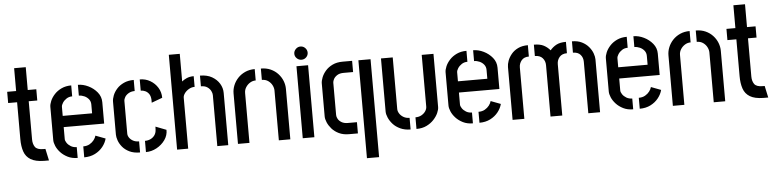

<svg xmlns="http://www.w3.org/2000/svg" viewBox="-50 -975 5773 1432"><g transform="rotate(-5 2836.5 -259.0)"><path d="M246 0Q182 -1 146.5 -22.5Q111 -44 97.5 -83.5Q84 -123 84 -177V-453H17V-537H84V-708H171V-537H235V-453H171V-167Q171 -133 186.5 -110.5Q202 -88 249 -88H264L283 0Z M498 0Q456 0 424 -16Q392 -32 370.5 -55.5Q349 -79 338.5 -104Q328 -129 328 -148V-397Q328 -416 338.5 -441Q349 -466 370.5 -489.5Q392 -513 424 -528Q456 -543 497 -543V-461Q473 -461 454.5 -449Q436 -437 425 -420Q414 -403 414 -389V-322H634V-388Q634 -411 621 -427.5Q608 -444 588 -453Q568 -462 547 -462V-543Q586 -543 625 -524Q664 -505 690.5 -472.5Q717 -440 717 -398V-238H414V-148Q414 -136 424.5 -120Q435 -104 454 -92.5Q473 -81 498 -81ZM547 0V-82Q575 -82 595 -93.5Q615 -105 627.5 -121.5Q640 -138 644 -154L718 -126Q710 -94 687 -65Q664 -36 628.5 -18Q593 0 547 0Z M965 0Q918 0 885.5 -16Q853 -32 833.5 -56Q814 -80 805.5 -105Q797 -130 797 -148V-395Q797 -416 807 -441.5Q817 -467 837.5 -490Q858 -513 890 -528Q922 -543 965 -543V-460Q939 -460 920 -449Q901 -438 891.5 -422.5Q882 -407 882 -392V-148Q882 -133 892 -118Q902 -103 920.5 -93Q939 -83 965 -83ZM1009 1V-83Q1032 -83 1051 -92Q1070 -101 1082 -118Q1094 -135 1095 -159L1096 -182L1176 -151Q1177 -110 1152.5 -75.5Q1128 -41 1089.5 -20Q1051 1 1009 1ZM1084 -362V-386Q1082 -413 1071 -428.5Q1060 -444 1043.5 -451.5Q1027 -459 1010 -459V-543Q1053 -543 1088 -522.5Q1123 -502 1144 -468Q1165 -434 1165 -392Z M1242 3V-707H1324V-500Q1336 -511 1359 -521.5Q1382 -532 1413 -532V-452Q1390 -452 1369.5 -440Q1349 -428 1337 -411Q1325 -394 1325 -379V3ZM1543 3V-379Q1543 -393 1534.5 -410Q1526 -427 1508 -439.5Q1490 -452 1460 -452V-532Q1513 -532 1549.5 -511Q1586 -490 1605.5 -457.5Q1625 -425 1625 -388V3Z M1698 -378Q1698 -409 1710 -438.5Q1722 -468 1744.5 -492Q1767 -516 1799 -530.5Q1831 -545 1871 -545V-460Q1848 -460 1828.5 -448Q1809 -436 1796.5 -416.5Q1784 -397 1784 -373V0H1698ZM2004 -373Q2004 -392 1994 -412Q1984 -432 1964.5 -446Q1945 -460 1917 -460V-545Q1958 -545 1990 -530.5Q2022 -516 2044.5 -491.5Q2067 -467 2078.5 -437.5Q2090 -408 2090 -378V0H2004Z M2183 0V-539H2270V0ZM2225 -584Q2205 -584 2190 -598.5Q2175 -613 2175 -633Q2175 -653 2190 -668Q2205 -683 2225 -683Q2246 -683 2260.5 -668Q2275 -653 2275 -633Q2275 -613 2260.5 -598.5Q2246 -584 2225 -584Z M2529 0Q2486 0 2454 -15.5Q2422 -31 2401.5 -54.5Q2381 -78 2370.5 -103Q2360 -128 2360 -147V-395Q2360 -414 2370 -439.5Q2380 -465 2400.5 -488.5Q2421 -512 2453 -527.5Q2485 -543 2529 -543H2600V-459H2529Q2499 -459 2480.5 -447Q2462 -435 2454 -419.5Q2446 -404 2446 -393V-150Q2446 -137 2454.5 -121.5Q2463 -106 2481.5 -95Q2500 -84 2528 -84H2596V0ZM2647 190V-543H2738V190Z M3034 5V-82Q3061 -82 3080.5 -93.5Q3100 -105 3110.5 -121.5Q3121 -138 3121 -155V-542H3209V-144Q3209 -125 3198 -100Q3187 -75 3165 -51Q3143 -27 3110.5 -11Q3078 5 3034 5ZM2990 5Q2947 5 2913.5 -10.5Q2880 -26 2859 -49.5Q2838 -73 2827 -98.5Q2816 -124 2816 -144V-542H2904V-155Q2904 -139 2914.5 -122Q2925 -105 2944.5 -93.5Q2964 -82 2990 -82Z M3457 0Q3415 0 3383 -16Q3351 -32 3329.5 -55.5Q3308 -79 3297.5 -104Q3287 -129 3287 -148V-397Q3287 -416 3297.5 -441Q3308 -466 3329.5 -489.5Q3351 -513 3383 -528Q3415 -543 3456 -543V-461Q3432 -461 3413.5 -449Q3395 -437 3384 -420Q3373 -403 3373 -389V-322H3593V-388Q3593 -411 3580 -427.5Q3567 -444 3547 -453Q3527 -462 3506 -462V-543Q3545 -543 3584 -524Q3623 -505 3649.5 -472.5Q3676 -440 3676 -398V-238H3373V-148Q3373 -136 3383.5 -120Q3394 -104 3413 -92.5Q3432 -81 3457 -81ZM3506 0V-82Q3534 -82 3554 -93.5Q3574 -105 3586.5 -121.5Q3599 -138 3603 -154L3677 -126Q3669 -94 3646 -65Q3623 -36 3587.5 -18Q3552 0 3506 0Z M4038 0V-385Q4038 -416 4018.5 -438Q3999 -460 3961 -460V-545Q4007 -545 4034.5 -530.5Q4062 -516 4082 -492Q4102 -516 4129 -530.5Q4156 -545 4201 -545V-460Q4164 -460 4145 -437.5Q4126 -415 4126 -385V0ZM3754 0V-396Q3754 -417 3763 -442Q3772 -467 3791.5 -491Q3811 -515 3842 -530Q3873 -545 3916 -545V-460Q3879 -460 3860.5 -437Q3842 -414 3842 -385V0ZM4321 0V-385Q4321 -417 4302 -438.5Q4283 -460 4246 -460V-545Q4289 -545 4320 -529.5Q4351 -514 4371 -490Q4391 -466 4400 -440.5Q4409 -415 4409 -396V0Z M4657 0Q4615 0 4583 -16Q4551 -32 4529.5 -55.5Q4508 -79 4497.5 -104Q4487 -129 4487 -148V-397Q4487 -416 4497.5 -441Q4508 -466 4529.5 -489.5Q4551 -513 4583 -528Q4615 -543 4656 -543V-461Q4632 -461 4613.5 -449Q4595 -437 4584 -420Q4573 -403 4573 -389V-322H4793V-388Q4793 -411 4780 -427.5Q4767 -444 4747 -453Q4727 -462 4706 -462V-543Q4745 -543 4784 -524Q4823 -505 4849.5 -472.5Q4876 -440 4876 -398V-238H4573V-148Q4573 -136 4583.5 -120Q4594 -104 4613 -92.5Q4632 -81 4657 -81ZM4706 0V-82Q4734 -82 4754 -93.5Q4774 -105 4786.5 -121.5Q4799 -138 4803 -154L4877 -126Q4869 -94 4846 -65Q4823 -36 4787.5 -18Q4752 0 4706 0Z M4954 -378Q4954 -409 4966 -438.5Q4978 -468 5000.5 -492Q5023 -516 5055 -530.5Q5087 -545 5127 -545V-460Q5104 -460 5084.5 -448Q5065 -436 5052.5 -416.5Q5040 -397 5040 -373V0H4954ZM5260 -373Q5260 -392 5250 -412Q5240 -432 5220.5 -446Q5201 -460 5173 -460V-545Q5214 -545 5246 -530.5Q5278 -516 5300.5 -491.5Q5323 -467 5334.5 -437.5Q5346 -408 5346 -378V0H5260Z M5631 0Q5567 -1 5531.5 -22.5Q5496 -44 5482.5 -83.5Q5469 -123 5469 -177V-453H5402V-537H5469V-708H5556V-537H5620V-453H5556V-167Q5556 -133 5571.5 -110.5Q5587 -88 5634 -88H5649L5668 0Z"/></g></svg>

Font: Stick No Bills Medium
Style: Regular
Weight: 500
Version: Version 2.000